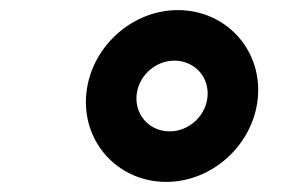

<svg xmlns="http://www.w3.org/2000/svg" viewBox="-20 -777 593 380"><path d="M309 -417C407 -417 491 -501 491 -599C491 -687 422 -757 332 -757C234 -757 150 -673 150 -575C150 -487 219 -417 309 -417ZM250 -582C250 -623 285 -657 325 -657C362 -657 391 -629 391 -592C391 -551 356 -517 316 -517C278 -517 250 -546 250 -582Z"/></svg>

Font: Mluvka ExtraBold
Style: Italic
Weight: 800
Italic angle: -8°
Designer: Modified by Jiří Krblich, Original typeface by Gumpita Rahayu
Foundry: Gumpita Rahayu & Jiří Krblich
Version: Version 2.000;Glyphs 3.1.1 (3134)